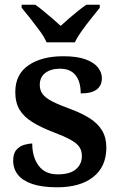

<svg xmlns="http://www.w3.org/2000/svg" viewBox="-20 -786 514 816"><path d="M223 10Q159 10 117.5 -4Q76 -18 56 -43.5Q36 -69 36 -103Q36 -134 50 -149.5Q64 -165 83 -170.5Q102 -176 117 -176Q117 -118 144.5 -81.5Q172 -45 225 -45Q278 -45 303 -67Q328 -89 328 -122Q328 -145 317.5 -161Q307 -177 280 -192Q253 -207 205 -225Q153 -245 117 -267.5Q81 -290 63 -320Q45 -350 45 -395Q45 -470 101 -508.5Q157 -547 249 -547Q307 -547 343 -534Q379 -521 396 -499.5Q413 -478 413 -454Q413 -423 391.5 -406Q370 -389 323 -389Q323 -439 301 -466.5Q279 -494 235 -494Q196 -494 172.5 -476Q149 -458 149 -425Q149 -403 161 -386.5Q173 -370 202 -355Q231 -340 281 -322Q329 -304 362.5 -282.5Q396 -261 414 -231Q432 -201 432 -159Q432 -78 376.5 -34Q321 10 223 10ZM178 -606Q168 -629 148.5 -655.5Q129 -682 108.5 -708Q88 -734 72 -753V-766H130Q146 -755 165 -739Q184 -723 203.5 -706.5Q223 -690 238 -676Q253 -690 272 -706.5Q291 -723 311 -739Q331 -755 347 -766H404V-753Q389 -734 368 -708Q347 -682 328 -655.5Q309 -629 298 -606Z"/></svg>

Font: Noto Serif Bengali SemiBold
Style: Regular
Weight: 600
Version: Version 2.003